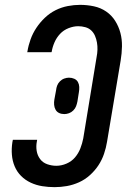

<svg xmlns="http://www.w3.org/2000/svg" viewBox="-20 -763 540 791"><path d="M205 8Q179 8 154 4Q129 0 106.5 -10.5Q84 -21 67 -38Q50 -55 40.5 -77.5Q31 -100 29 -125.5Q27 -151 31 -177L33 -187H133L132 -181Q128 -161 131 -142Q134 -123 145 -108Q156 -93 174.5 -86.5Q193 -80 212 -80Q233 -80 254 -89Q275 -98 289 -114.5Q303 -131 311 -151.5Q319 -172 323 -193L378 -528Q381 -543 381.5 -558Q382 -573 379.5 -587.5Q377 -602 371.5 -615Q366 -628 356 -637.5Q346 -647 331.5 -651Q317 -655 302 -655Q283 -655 262.5 -647Q242 -639 227.5 -623.5Q213 -608 204.5 -588.5Q196 -569 193 -550L192 -548H92L93 -551Q97 -576 106 -601Q115 -626 130 -648.5Q145 -671 165 -690Q185 -709 209 -721Q233 -733 259 -738Q285 -743 310 -743Q339 -743 367 -737Q395 -731 417.5 -715.5Q440 -700 454.5 -677Q469 -654 476 -627.5Q483 -601 482.5 -572Q482 -543 477 -513L421 -179Q417 -154 408.5 -129Q400 -104 385.5 -82Q371 -60 350.5 -41.5Q330 -23 305.5 -12Q281 -1 255.5 3.5Q230 8 205 8ZM245 -293Q233 -293 223.5 -297.5Q214 -302 209 -311Q204 -320 203 -331Q202 -342 204 -353L211 -391Q212 -401 215.5 -410.5Q219 -420 227 -428Q235 -436 245 -439.5Q255 -443 264 -443Q276 -443 286 -438.5Q296 -434 301 -425Q306 -416 306.5 -405Q307 -394 305 -383L299 -345Q297 -335 293.5 -325.5Q290 -316 282 -308Q274 -300 264 -296.5Q254 -293 245 -293Z"/></svg>

Font: Iosevka Term Curly SmBd Obl
Style: Regular
Weight: 600
Italic angle: -9°
Designer: Belleve Invis
Foundry: Belleve Invis
Version: Version 32.3.0